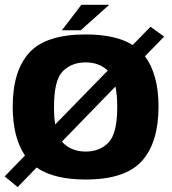

<svg xmlns="http://www.w3.org/2000/svg" viewBox="-26 -743 718 800"><path d="M-6.5 -8 47.5 36.5 126.5 -45C174 -12 242 5 331 5C441.5 5 519.5 -21 565.5 -72.5C611.5 -124 634.5 -199.5 634.5 -298.5C634.5 -388.5 615.5 -458.5 578 -508.5L658 -590.5L601 -631.5L527 -555.5C480.5 -584.5 415 -599.5 331 -599.5C220.5 -599.5 142 -574 96 -523.5C50 -473 27 -398 27 -298.5C27 -213 44 -145.5 78 -95ZM331 -111.5C291.5 -111.5 260 -124 235.5 -149C234 -150.5 233 -151.5 232 -153L455 -382.5C460 -359 462.5 -331 462.5 -297.5C462.5 -223.5 450.5 -174 426 -149C402 -124 370 -111.5 331 -111.5ZM204 -224.5C200.5 -245.5 199 -269.5 199 -297.5C199 -372 211 -421 235.5 -446C260 -470.5 291.5 -483 331 -483C368.5 -483 399 -471.5 423 -449ZM232 -617H310.5L429 -723H313Z"/></svg>

Font: Anybody
Style: Bold
Weight: 700
Designer: Tyler Finck
Foundry: Etcetera Type Company
Version: Version 1.110